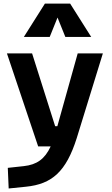

<svg xmlns="http://www.w3.org/2000/svg" viewBox="-20 -815 626 1069"><path d="M28.3 234.4 124.5 224.6C269.5 210 348.1 140.6 407.2 -45.9L552.7 -517.6H412.6L299.3 -112.3H287.1L158.7 -517.6H18.6L192.4 0H262.2C229.5 70.8 184.6 102.1 112.8 109.9L23.4 119.6ZM112.8 -609.4H256.8L300.3 -717.3L343.8 -609.4H487.8L370.6 -794.9H230Z"/></svg>

Font: Cascadia Mono NF
Style: Bold
Weight: 700
Monospace: yes
Designer: Aaron Bell
Foundry: Saja Typeworks
Version: Version 2404.023